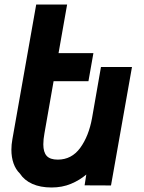

<svg xmlns="http://www.w3.org/2000/svg" viewBox="-20 -822 640 851"><path d="M68 -53Q49.5 -71 40 -98Q30.5 -125 30.5 -158.5Q30.5 -181 35 -205.5L140.5 -802H277.5L239.5 -586.5H394L372 -462H217.5L177 -231Q172 -204.5 172 -182Q172 -147.5 187 -131Q202 -114.5 236 -114.5Q297.5 -114.5 335.5 -166.5Q373.5 -218.5 388 -299L427.5 -525H565L472 0L355 -0.5L362.5 -48.5Q333.5 -23.5 294.5 -7.2Q255.5 9 208.5 9Q159 9 123.2 -7Q87.5 -23 68 -53Z"/></svg>

Font: JuliaMono ExtraBold
Style: Italic
Weight: 800
Italic angle: -9°
Monospace: yes
Designer: cormullion
Foundry: corm
Version: Version 0.057; ttfautohint (v1.8.4)